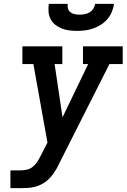

<svg xmlns="http://www.w3.org/2000/svg" viewBox="-20 -975 656 995"><path d="M34 0V-92H86Q103 -92 120 -96Q137 -100 151 -111.5Q165 -123 174.5 -138.5Q184 -154 192 -170Q192 -170 192 -170.5Q192 -171 192 -171L193 -172L226 -236L153 -643H96V-735H303V-643H263L304 -367L437 -643H410V-735H616V-643H547L288 -130Q285 -123 281.5 -117Q278 -111 275 -104Q265 -87 253.5 -71Q242 -55 227.5 -42Q213 -29 195.5 -20Q178 -11 159.5 -6.5Q141 -2 122.5 -1Q104 0 86 0ZM379 -815Q358 -815 338 -817.5Q318 -820 299.5 -827.5Q281 -835 266 -847Q251 -859 242 -876.5Q233 -894 231.5 -914.5Q230 -935 233 -955H331Q329 -942 332.5 -930Q336 -918 345.5 -911Q355 -904 367.5 -901.5Q380 -899 393 -899Q406 -899 419 -901.5Q432 -904 444 -911Q456 -918 463.5 -930Q471 -942 473 -955H571Q568 -934 559.5 -913.5Q551 -893 536.5 -876Q522 -859 503 -847Q484 -835 463 -827.5Q442 -820 421 -817.5Q400 -815 379 -815Z"/></svg>

Font: Iosevka Etoile SmBdObl
Style: Regular
Weight: 600
Italic angle: -9°
Designer: Belleve Invis
Foundry: Belleve Invis
Version: Version 15.5.2; ttfautohint (v1.8.4)